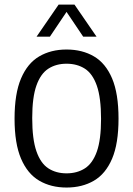

<svg xmlns="http://www.w3.org/2000/svg" viewBox="-20 -821 588 848"><path d="M273.9 7.3Q205 7.3 153.3 -23Q101.6 -53.2 73 -120.1Q44.3 -187 44.3 -297Q44.3 -407.5 73 -474.6Q101.6 -541.8 153.3 -572Q205 -602.3 273.9 -602.3Q343.2 -602.3 394.9 -572Q446.6 -541.8 475.1 -474.6Q503.5 -407.5 503.5 -297Q503.5 -187 475.1 -120.1Q446.6 -53.2 394.9 -23Q343.2 7.3 273.9 7.3ZM273.9 -55.4Q320.6 -55.4 354.9 -77.4Q389.2 -99.4 407.8 -151.7Q426.3 -204.1 426.3 -295.5Q426.3 -388.9 407.8 -442.2Q389.2 -495.5 354.9 -517.6Q320.6 -539.6 273.9 -539.6Q227.6 -539.6 193.5 -517.6Q159.4 -495.6 140.9 -443.3Q122.3 -390.9 122.3 -299.5Q122.3 -206.1 140.9 -152.9Q159.4 -99.6 193.5 -77.5Q227.6 -55.4 273.9 -55.4ZM141.5 -659.1 239 -800.8H308.9L406.4 -659.1H347.4L268.1 -777H279.7L200.4 -659.1Z"/></svg>

Font: Encode Sans SC Condensed Thin
Style: Regular
Weight: 100
Width: 3
Designer: Multiple Designers
Foundry: Impallari Type
Version: Version 3.002